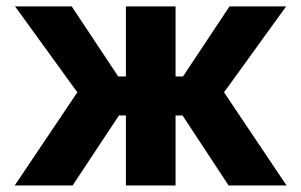

<svg xmlns="http://www.w3.org/2000/svg" viewBox="-20 -565 918 585"><path d="M215.6 -283.7 25.9 -545.5H198.5L340.2 -332H363.6V-545.5H514.9V-332H537.6L679.3 -545.5H851.9L662.6 -283.7L853 0H676.5L536.2 -213.1H514.9V0H363.6V-213.1H342.3L201.3 0H24.9Z"/></svg>

Font: Inter P
Style: Bold
Weight: 700
Designer: Rasmus Andersson
Foundry: rsms
Version: Version 3.018;git-588b23468